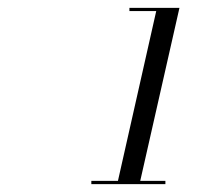

<svg xmlns="http://www.w3.org/2000/svg" viewBox="-20 -926 570 490"><path d="M213.1 -464.4H281L378.7 -897.7H310.3V-906H438L337.9 -464.4H402.1V-456.1H213.1Z"/></svg>

Font: Bodoni* 16
Style: Italic
Weight: 400
Italic angle: -13°
Version: Version 2.000